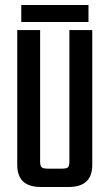

<svg xmlns="http://www.w3.org/2000/svg" viewBox="-20 -746 437 766"><path d="M333 -726.1V-658.2H64.9V-726.1ZM256.8 -626H348.1V-87.9Q348.1 0 253.9 0H143.1Q48.8 0 48.8 -87.9V-626H140.1V-102.1Q140.1 -84.5 146 -78.9Q151.9 -73.2 169.9 -73.2H227.1Q245.6 -73.2 251.2 -78.6Q256.8 -84 256.8 -102.1Z"/></svg>

Font: Teko
Style: Regular
Weight: 400
Designer: Manushi Parikh, Jonny Pinhorn
Foundry: Indian Type Foundry
Version: Version 2.000;PS 1.0;hotconv 1.0.79;makeotf.lib2.5.61930